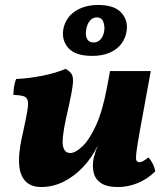

<svg xmlns="http://www.w3.org/2000/svg" viewBox="-20 -744 667 773"><path d="M146 9Q85 9 65 -42.5Q45 -94 72 -208Q84 -263 89.5 -294Q95 -325 91.5 -339Q88 -353 74 -357Q60 -361 34 -362Q34 -377 36.5 -394.5Q39 -412 45 -426Q95 -428 150 -439Q205 -450 245 -467Q259 -458 266.5 -448.5Q274 -439 274 -420Q274 -401 267 -365Q260 -329 246 -268Q228 -185 233.5 -156.5Q239 -128 263 -128Q283 -128 311 -154Q339 -180 365.5 -237Q392 -294 410 -388L423 -458H587L541 -206Q532 -154 529 -130Q526 -106 529 -98.5Q532 -91 542 -91Q554 -91 577 -110Q586 -102 594.5 -85.5Q603 -69 605 -54Q574 -23 534.5 -7Q495 9 456 9Q410 9 386.5 -7Q363 -23 357 -49.5Q351 -76 357 -107Q360 -118 363.5 -130Q367 -142 373 -155H372Q349 -108 314 -71Q279 -34 236 -12.5Q193 9 146 9ZM351 -519Q282 -519 254 -552Q226 -585 236 -632Q247 -676 284.5 -700Q322 -724 375 -724Q443 -724 471 -690Q499 -656 488 -610Q478 -567 442 -543Q406 -519 351 -519ZM357 -573Q372 -573 383.5 -584Q395 -595 399 -616Q403 -635 396.5 -654.5Q390 -674 369 -674Q353 -674 341.5 -660Q330 -646 327 -624Q323 -602 330.5 -587.5Q338 -573 357 -573Z"/></svg>

Font: Vollkorn ExtraBold
Style: Italic
Weight: 800
Italic angle: -11°
Designer: Friedrich Althausen
Foundry: Friedrich Althausen
Version: Version 5.000; ttfautohint (v1.8.3)